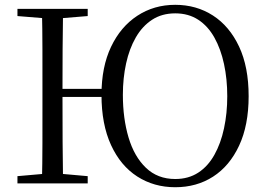

<svg xmlns="http://www.w3.org/2000/svg" viewBox="-20 -765 1114 801"><path d="M154.9 0Q156.9 -83.6 157 -167.7Q157.1 -251.7 157.1 -336.8V-391.1Q157.1 -476.1 157 -560.4Q156.9 -644.8 154.9 -728H243.1Q241.7 -645.2 241.2 -560.3Q240.7 -475.3 240.7 -388.7V-370.3Q240.7 -260.5 241.2 -172.3Q241.7 -84.1 243.1 0ZM52.8 0V-30.1L189.7 -42.1H210.4L345.9 -30.1V0ZM52.8 -698V-728H345.9V-698L210.4 -686.9H189.7ZM201.8 -360.5V-394.3H445.9V-360.5ZM711.1 16.1Q622.3 16.1 552.6 -28.7Q482.9 -73.5 443.2 -159.9Q403.4 -246.4 403.4 -369.5Q403.4 -485.8 443.3 -569.7Q483.1 -653.5 552.8 -699.2Q622.5 -744.9 711.1 -744.9Q799.2 -744.9 868.4 -700.3Q937.5 -655.7 977.4 -570.7Q1017.3 -485.7 1017.3 -363.7Q1017.3 -242.6 977.5 -157.4Q937.7 -72.3 869 -28.1Q800.2 16.1 711.1 16.1ZM711.1 -18.2Q766.2 -18.2 807.1 -44.8Q847.9 -71.4 874.5 -119.2Q901.2 -166.9 914.6 -229.7Q928.1 -292.4 928.1 -363.7Q928.1 -435 914.6 -497.7Q901.2 -560.3 874.5 -608.1Q847.9 -655.9 807.1 -682.6Q766.2 -709.3 711.1 -709.3Q655.5 -709.3 614.6 -682.6Q573.7 -655.9 546.6 -608.9Q519.5 -561.9 506.1 -500.4Q492.6 -439 492.6 -369.5Q492.6 -271.2 516.3 -191.4Q540 -111.7 588.8 -65Q637.5 -18.2 711.1 -18.2Z"/></svg>

Font: Noto Serif HK ExtraLight
Style: Regular
Weight: 200
Designer: Ryoko NISHIZUKA 西塚涼子 (kana & ideographs); Frank Grießhammer (Latin, Greek & Cyrillic); Wenlong ZHANG 张文龙 (bopomofo); San
Foundry: Adobe
Version: Version 2.002-H1;hotconv 1.1.0;makeotfexe 2.6.0